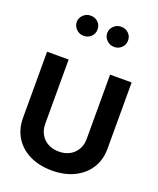

<svg xmlns="http://www.w3.org/2000/svg" viewBox="-185 -1151 1046 1272"><g transform="rotate(20 337.5 -515.5)"><path d="M483.6 -718.8H635.5V-252.5Q635.7 -173.8 598.3 -114.6Q560.8 -55.5 493.8 -22.7Q426.9 10.1 337.5 10.4Q247.8 10.1 180.8 -22.7Q113.8 -55.5 76.6 -114.6Q39.5 -173.8 39.5 -252.5V-718.8H191.4V-265.2Q191.6 -223.9 209.7 -191.8Q227.8 -159.8 260.6 -141.7Q293.5 -123.6 337.5 -123.4Q381.7 -123.6 414.5 -141.7Q447.2 -159.8 465.4 -191.8Q483.6 -223.9 483.6 -265.2ZM230.5 -900.2Q200.3 -899.9 178.7 -921.1Q157 -942.3 156.2 -971.5Q157 -1001.3 178.7 -1022Q200.3 -1042.7 230.5 -1042.4Q261.3 -1042.7 282.6 -1022Q303.9 -1001.3 303.1 -971.5Q303.9 -942.3 282.6 -921.1Q261.3 -899.9 230.5 -900.2ZM445.5 -900.2Q415.3 -899.9 393.6 -921.1Q371.8 -942.3 371.3 -971.5Q371.8 -1001.3 393.6 -1022Q415.3 -1042.7 445.5 -1042.4Q476.1 -1042.7 497.4 -1022Q518.7 -1001.3 518.2 -971.5Q518.7 -942.3 497.4 -921.1Q476.1 -899.9 445.5 -900.2Z"/></g></svg>

Font: Inter Display V
Style: Regular
Weight: 400
Designer: Rasmus Andersson
Foundry: rsms
Version: Version 3.015;git-src